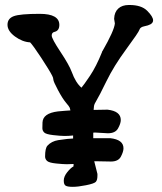

<svg xmlns="http://www.w3.org/2000/svg" viewBox="-20 -721 643 763"><path d="M420.9 -79.1 366.7 -80.1Q361.3 -80.1 354.5 -80.1L367.2 -29.8V-22.5Q367.2 -4.9 360.4 2Q353.5 8.8 321.8 15.1Q290 21.5 269.5 21.5Q249 21.5 241.2 17.1Q233.4 12.7 233.4 -3.4Q233.4 -19.5 247.3 -36.9Q261.2 -54.2 272 -59.6Q272.5 -63.5 272.5 -69.3Q259.3 -68.4 245.4 -68.4Q231.4 -68.4 203.1 -71.3Q174.8 -74.2 167 -81.5Q159.2 -88.9 159.2 -99.1Q159.2 -131.8 168.5 -142.1Q184.6 -159.7 211.4 -164.1Q254.4 -170.4 267.6 -170.4Q269.5 -170.4 270.5 -170.4Q270.5 -176.8 270.5 -182.6Q253.4 -180.7 237.1 -180.7Q220.7 -180.7 191.4 -184.1Q162.1 -187.5 155.3 -194.8Q148.4 -202.1 148.4 -211.4Q148.4 -220.7 148.9 -234.4Q150.4 -271 210.4 -278.3Q226.6 -280.3 239.3 -280.8Q252 -281.2 259.8 -282.2Q258.8 -288.1 257.3 -292.5Q255.9 -296.9 242.2 -313Q228.5 -329.1 210.4 -363Q192.4 -397 192.1 -404.3Q191.9 -411.6 187.5 -419.9Q176.3 -441.9 143.6 -491.7Q110.8 -541.5 99.6 -552.7Q69.3 -554.2 39.6 -575.9Q9.8 -597.7 9.8 -622.6Q9.8 -647.5 34.7 -656.7Q59.6 -666 137.7 -666Q215.8 -666 215.8 -622.1Q215.8 -598.6 196.3 -594.2Q185.5 -591.8 185.5 -579.6Q185.5 -567.4 220.2 -515.1Q254.9 -462.9 265.1 -435.1Q280.8 -392.1 303.7 -372.6Q312 -381.8 337.2 -419.2Q362.3 -456.5 385.3 -513.7V-515.6Q386.2 -516.6 386.7 -517.1Q434.1 -599.6 436.5 -627.9L433.6 -645.5V-647Q434.6 -672.9 450 -687Q465.3 -701.2 492.2 -701.2H494.1Q542 -701.2 564.9 -678.2Q588.4 -654.8 588.4 -640.1Q588.4 -630.4 578.1 -624.5Q569.3 -619.6 553.2 -616.5Q537.1 -613.3 534.2 -603Q531.2 -592.8 481.9 -525.9Q432.6 -459 402.8 -397.9Q373 -336.9 363.8 -322.3Q354.5 -307.6 353.5 -299.3Q352.5 -291 352.1 -284.2L407.2 -285.2Q460 -279.3 460 -244.1Q460 -230.5 449.2 -210.9Q438.5 -191.4 408.7 -191.4L357.4 -194.3Q354 -194.3 350.6 -193.8V-171.9H418Q470.7 -166 470.7 -131.8Q470.7 -118.2 460.4 -98.6Q450.2 -79.1 420.9 -79.1Z"/></svg>

Font: Drukaatie burti
Style: Demi
Weight: 600
Version: Version 0.14